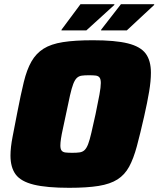

<svg xmlns="http://www.w3.org/2000/svg" viewBox="-20 -888 756 916"><path d="M310 8Q203 8 141.5 -7Q80 -22 55 -55.5Q30 -89 30 -146Q30 -184 40 -235.5Q50 -287 63 -354Q79 -437 93.5 -496.5Q108 -556 130 -594.5Q152 -633 187.5 -655.5Q223 -678 280 -687Q337 -696 423 -696Q530 -696 590 -681Q650 -666 675 -632.5Q700 -599 700 -541Q700 -502 691.5 -451Q683 -400 668 -334Q649 -250 633 -190.5Q617 -131 596 -92.5Q575 -54 540.5 -32Q506 -10 450.5 -1Q395 8 310 8ZM325 -159Q346 -159 360 -161Q374 -163 383.5 -172Q393 -181 400.5 -200.5Q408 -220 416 -255Q424 -290 436 -344Q448 -401 454.5 -437Q461 -473 461 -492Q461 -510 455 -518Q449 -526 436.5 -527.5Q424 -529 404 -529Q383 -529 369.5 -527Q356 -525 346.5 -516Q337 -507 329.5 -487.5Q322 -468 314 -433Q306 -398 295 -344Q287 -305 280.5 -276Q274 -247 271 -227Q268 -207 268 -194Q268 -177 274 -169.5Q280 -162 292.5 -160.5Q305 -159 325 -159ZM462 -743 463 -747 557 -868H716L715 -864L585 -743ZM273 -743 274 -747 364 -868H526L525 -864L392 -743Z"/></svg>

Font: Saira Thin Black
Style: Italic
Weight: 900
Italic angle: -12°
Version: Version 1.101